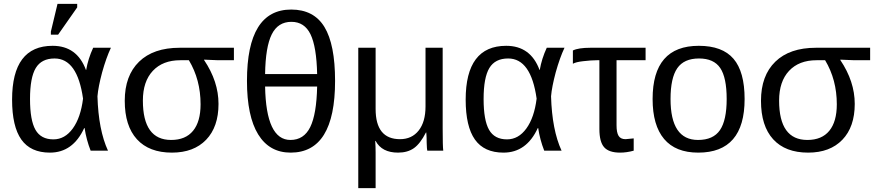

<svg xmlns="http://www.w3.org/2000/svg" viewBox="-20 -773 4499 985"><path d="M414 -116H412Q354 10 236 10Q137 10 89.5 -57Q42 -124 42 -262Q42 -538 250 -538Q375 -538 421 -414H422Q432 -472 458 -528H549Q525 -477 504 -402Q484 -327 480 -279Q485 -106 534 0H445Q423 -56 414 -116ZM134 -265Q134 -156 162 -107Q190 -58 254 -58Q313 -58 353.5 -114Q394 -170 406 -267Q377 -473 260 -473Q193 -473 163.5 -424Q134 -375 134 -265ZM278 -595H241V-611L275 -753H376V-735Z M1101 -240Q1101 -122 1037.5 -56Q974 10 862 10Q745 10 682.5 -58.5Q620 -127 620 -256Q620 -385 693.5 -456.5Q767 -528 902 -528H1180V-464H1099L1027 -467V-465Q1101 -355 1101 -240ZM1009 -238Q1009 -364 949 -464H905Q815 -464 764 -409.5Q713 -355 713 -257Q713 -55 858 -55Q932 -55 970.5 -102Q1009 -149 1009 -238Z M1699 -358Q1699 10 1471 10Q1362 10 1304.5 -83.5Q1247 -177 1247 -358Q1247 -724 1474 -724Q1590 -724 1644.5 -634.5Q1699 -545 1699 -358ZM1470 -55Q1539 -55 1571.5 -121Q1604 -187 1607 -329H1340Q1345 -55 1470 -55ZM1475 -661Q1406 -661 1374 -596.5Q1342 -532 1340 -393H1607Q1604 -533 1573 -597Q1542 -661 1475 -661Z M2254 0H2172Q2170 -6 2169 -40Q2169 -49 2168.5 -67.5Q2168 -86 2167 -93H2165Q2136 -36 2103.5 -13Q2071 10 2022 10Q1939 10 1907 -50H1905Q1907 -22 1907 10V192H1818V-528H1907V-214Q1907 -59 2032 -59Q2093 -59 2128 -103.5Q2163 -148 2163 -227V-528H2251V-114Q2251 -21 2254 0Z M2741 -116H2739Q2681 10 2563 10Q2464 10 2416.5 -57Q2369 -124 2369 -262Q2369 -538 2577 -538Q2702 -538 2748 -414H2749Q2759 -472 2785 -528H2876Q2852 -477 2831 -402Q2811 -327 2807 -279Q2812 -106 2861 0H2772Q2750 -56 2741 -116ZM2461 -265Q2461 -156 2489 -107Q2517 -58 2581 -58Q2640 -58 2680.5 -114Q2721 -170 2733 -267Q2704 -473 2587 -473Q2520 -473 2490.5 -424Q2461 -375 2461 -265Z M3055 -464H3042Q3014 -464 2971 -459Q2935 -455 2919 -446V-514Q2947 -528 3009 -528H3292V-464H3143V-130Q3143 -93 3153.5 -76Q3164 -59 3189 -59L3231 -63V0Q3195 10 3161 10Q3104 10 3079.5 -17.5Q3055 -45 3055 -111Z M3800 -265Q3800 10 3562 10Q3446 10 3387 -60Q3328 -130 3328 -265Q3328 -538 3565 -538Q3686 -538 3743 -471.5Q3800 -405 3800 -265ZM3708 -265Q3708 -375 3675 -424Q3642 -473 3566 -473Q3489 -473 3454.5 -423Q3420 -373 3420 -265Q3420 -55 3561 -55Q3639 -55 3673.5 -105.5Q3708 -156 3708 -265Z M4365 -240Q4365 -122 4301.5 -56Q4238 10 4126 10Q4009 10 3946.5 -58.5Q3884 -127 3884 -256Q3884 -385 3957.5 -456.5Q4031 -528 4166 -528H4444V-464H4363L4291 -467V-465Q4365 -355 4365 -240ZM4273 -238Q4273 -364 4213 -464H4169Q4079 -464 4028 -409.5Q3977 -355 3977 -257Q3977 -55 4122 -55Q4196 -55 4234.5 -102Q4273 -149 4273 -238Z"/></svg>

Font: Libra Sans
Style: Regular
Weight: 400
Foundry: Context Ltd
Version: Version 1.002